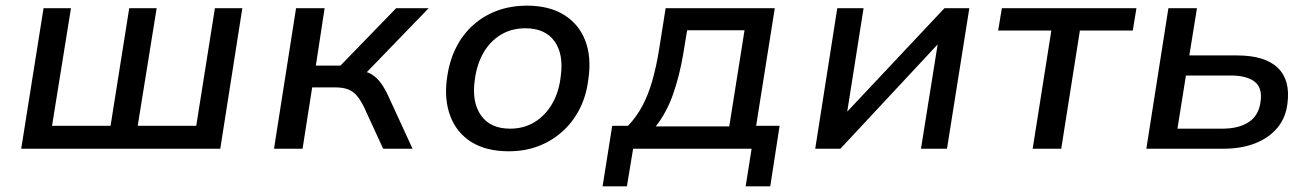

<svg xmlns="http://www.w3.org/2000/svg" viewBox="-20 -526 4644 679"><path d="M55 0 134 -497H231L164 -81H371L437 -497H534L467 -81H674L740 -497H837L759 0Z M949 0 1027 -497H1128L1097 -294H1184L1381 -497H1496L1260 -253L1244 -278Q1274 -275 1293.5 -263.5Q1313 -252 1328 -231Q1343 -210 1358 -176L1439 0H1335L1267 -148Q1255 -172 1242.5 -187Q1230 -202 1212 -209.5Q1194 -217 1164 -217H1084L1050 0Z M1779 9Q1700 9 1647.5 -23.5Q1595 -56 1572.5 -115.5Q1550 -175 1561 -251Q1569 -310 1592.5 -357Q1616 -404 1653.5 -437.5Q1691 -471 1739 -488.5Q1787 -506 1844 -506Q1922 -506 1974.5 -473.5Q2027 -441 2049.5 -383Q2072 -325 2061 -248Q2054 -188 2030 -141Q2006 -94 1968.5 -60.5Q1931 -27 1883.5 -9Q1836 9 1779 9ZM1784 -71Q1833 -71 1871 -94.5Q1909 -118 1933 -159.5Q1957 -201 1963 -256Q1974 -334 1941 -380Q1908 -426 1838 -426Q1789 -426 1751 -403Q1713 -380 1689.5 -339Q1666 -298 1659 -243Q1648 -165 1681 -118Q1714 -71 1784 -71Z M2111 133 2145 -81H2201Q2232 -114 2252.5 -153Q2273 -192 2287 -241Q2301 -290 2311 -352L2334 -497H2720L2654 -81H2737L2704 133H2617L2638 0H2219L2197 133ZM2299 -79H2559L2613 -419H2410L2396 -334Q2383 -257 2360 -192Q2337 -127 2299 -79Z M2863 0 2941 -497H3034L2976 -130H2975L3320 -497H3408L3329 0H3237L3296 -369L2952 0Z M3632 0 3698 -418H3510L3523 -497H3999L3986 -418H3799L3733 0Z M4034 0 4112 -497H4213L4186 -330H4354Q4453 -330 4498.5 -286.5Q4544 -243 4533 -160Q4527 -109 4497 -73.5Q4467 -38 4418.5 -19Q4370 0 4305 0ZM4144 -71H4303Q4361 -71 4396.5 -94.5Q4432 -118 4438 -167Q4445 -216 4416.5 -237.5Q4388 -259 4332 -259H4174Z"/></svg>

Font: Nunito Sans 7pt Medium
Style: Italic
Weight: 500
Italic angle: -9°
Designer: Vernon Adams
Foundry: Vernon Adams
Version: Version 3.101;gftools[0.9.27]